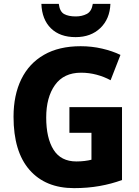

<svg xmlns="http://www.w3.org/2000/svg" viewBox="-20 -963 717 993"><path d="M339 -409H611V-32Q557 -12 495 -1Q433 10 363 10Q215 10 132.5 -84.5Q50 -179 50 -359Q50 -471 90 -553Q130 -635 207.5 -679.5Q285 -724 397 -724Q455 -724 508.5 -711.5Q562 -699 603 -679L552 -548Q519 -566 480 -576.5Q441 -587 399 -587Q310 -587 264.5 -523.5Q219 -460 219 -355Q219 -249 257 -188.5Q295 -128 375 -128Q397 -128 417.5 -130.5Q438 -133 453 -137V-276H339ZM551 -943Q548 -865 499 -818Q450 -771 371 -771Q290 -771 243.5 -816.5Q197 -862 194 -943H284Q289 -903 311.5 -890.5Q334 -878 372 -878Q404 -878 429 -891Q454 -904 460 -943Z"/></svg>

Font: Noto Sans Armenian SemiCondensed ExtraBold
Style: Regular
Weight: 800
Width: 4
Designer: Monotype Design Team
Foundry: Monotype Imaging Inc.
Version: Version 2.008; ttfautohint (v1.8.4.7-5d5b)